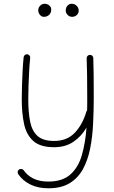

<svg xmlns="http://www.w3.org/2000/svg" viewBox="-20 -784 615 1034"><path d="M127 -491.7Q133.8 -491.2 138.7 -485.1Q143.6 -479 142.6 -472.2Q139.2 -441.4 137 -400.6Q134.8 -359.9 133.5 -319.3Q132.3 -278.8 132.3 -248.5Q132.3 -180.2 142.1 -129.9Q151.9 -79.6 181.6 -52.2Q211.4 -24.9 271.5 -24.9Q341.3 -24.9 383.3 -69.6Q425.3 -114.3 445.3 -183.6Q446.8 -187.5 449.2 -189.9Q449.7 -209 449.7 -228Q449.7 -247.1 449.7 -266.6Q449.7 -323.7 449 -379.2Q448.2 -434.6 446.8 -469.7Q446.3 -477.5 451.4 -482.9Q456.5 -488.3 463.9 -488.3Q471.7 -488.8 477.1 -483.6Q482.4 -478.5 482.4 -471.2Q483.9 -435.5 484.4 -380.1Q484.9 -324.7 484.9 -260.7Q484.9 -189 481.4 -118.2Q478 -47.4 465.6 15.4Q453.1 78.1 426.8 126.5Q400.4 174.8 355.2 202.4Q310.1 230 240.2 230Q185.1 230 143.8 209.7Q102.5 189.5 78.1 153.8Q74.2 147.5 75.4 140.1Q76.7 132.8 82.5 128.9Q88.9 125 96.4 126.2Q104 127.4 107.9 133.3Q127.4 161.6 160.2 177.7Q192.9 193.8 240.2 193.8Q316.4 193.8 359.1 155.5Q401.9 117.2 420.9 51.3Q439.9 -14.6 445.8 -96.7Q418.5 -49.8 375.5 -20.5Q332.5 8.8 271.5 8.8Q196.8 8.8 159.4 -24.7Q122.1 -58.1 109.6 -116.5Q97.2 -174.8 97.2 -248.5Q97.2 -280.3 98.4 -321.5Q99.6 -362.8 101.8 -404.1Q104 -445.3 107.4 -476.1Q108.4 -483.4 114 -488Q119.6 -492.7 127 -491.7ZM403.8 -727.1Q403.8 -711.9 393.1 -702.6Q382.3 -693.4 368.7 -693.4Q353.5 -693.4 343.8 -704.1Q334 -714.8 334 -726.6Q334 -743.2 343.3 -753.4Q352.5 -763.7 365.2 -763.7Q382.3 -763.7 393.1 -752.7Q403.8 -741.7 403.8 -727.1ZM255.9 -732.9Q255.9 -715.3 244.9 -704.3Q233.9 -693.4 216.3 -693.4Q203.6 -693.4 194.8 -704.3Q186 -715.3 186 -728.5Q186 -742.7 196 -753.2Q206.1 -763.7 220.7 -763.7Q234.4 -763.7 245.1 -754.9Q255.9 -746.1 255.9 -732.9Z"/></svg>

Font: Mikhak-FD ExtraLight
Style: Regular
Weight: 200
Designer: Amin Abedi
Version: Version 3.2